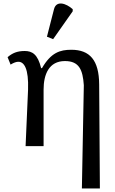

<svg xmlns="http://www.w3.org/2000/svg" viewBox="-20 -828 654 1088"><path d="M281 -606 392 -764V-776C354 -810 299 -827 286 -776L246 -620ZM444 240H546L542 -350C541 -487 489 -546 384 -546C320 -546 269 -530 218 -442H213C194 -521 162 -539 120 -539C77 -539 50 -527 23 -504L40 -462C58 -473 72 -478 84 -478C117 -478 143 -439 139 -320L125 0H227V-320C227 -406 257 -482 348 -482C429 -482 449 -432 455 -345Z"/></svg>

Font: Noto Serif
Style: Regular
Weight: 400
Designer: Monotype Design Team
Foundry: Monotype Imaging Inc.
Version: Version 2.015